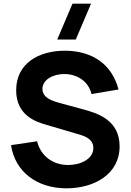

<svg xmlns="http://www.w3.org/2000/svg" viewBox="-20 -1010 711 1045"><path d="M342 15C489 15 631 -59 631 -214C631 -359 506 -395 432 -415L307 -449C261 -461 211 -479 211 -526C211 -577 271 -609 335 -607C400 -605 462 -568 478 -498L625 -523C590 -658 486 -732 337 -734C189 -735 68 -664 68 -519C68 -382 175 -347 231 -331L418 -276C474 -259 488 -233 488 -204C488 -144 418 -112 351 -112C271 -112 202 -158 182 -241L40 -220C62 -74 182 15 342 15ZM291.5 -795H392.5L475.5 -990H374.5Z"/></svg>

Font: Eudonet ExtraBold
Style: Regular
Weight: 800
Designer: Mikhail Sharanda
Foundry: Mikhail Sharanda
Version: Version 4.503;Glyphs 3.1.2 (3151)